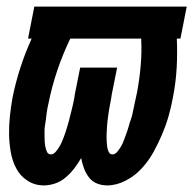

<svg xmlns="http://www.w3.org/2000/svg" viewBox="-20 -550 590 582"><path d="M113 12Q85 12 63 -2.5Q41 -17 29 -40Q17 -63 12.5 -89.5Q8 -116 7.5 -143Q7 -170 10 -198Q13 -226 18 -254Q27 -299 41.5 -344Q56 -389 76 -433H65L84 -530H546L527 -433H516Q518 -389 515.5 -344Q513 -299 504 -254Q499 -226 491 -198Q483 -170 471.5 -143Q460 -116 445.5 -89.5Q431 -63 410 -40Q389 -17 361 -2.5Q333 12 305 12Q288 12 273.5 6Q259 0 249.5 -12.5Q240 -25 234.5 -40Q229 -55 226 -71Q217 -55 205.5 -40Q194 -25 179.5 -12.5Q165 0 147.5 6Q130 12 113 12ZM134 -82Q142 -82 148.5 -89.5Q155 -97 159.5 -104.5Q164 -112 167.5 -120Q171 -128 174 -136Q177 -144 179.5 -152Q182 -160 184.5 -168Q187 -176 189 -184Q191 -192 193 -200Q195 -208 197 -216Q199 -224 201 -232.5Q203 -241 204.5 -249Q206 -257 207 -265L223 -345H335L319 -265Q318 -257 316.5 -249Q315 -241 313.5 -233Q312 -225 310.5 -216.5Q309 -208 308 -200Q307 -192 306 -184Q305 -176 304.5 -168Q304 -160 303.5 -152Q303 -144 303 -136Q303 -128 303.5 -120Q304 -112 305 -104.5Q306 -97 309.5 -89.5Q313 -82 321 -82Q329 -82 335.5 -90Q342 -98 346.5 -105.5Q351 -113 354 -121Q357 -129 360 -137Q363 -145 366 -153.5Q369 -162 371 -170Q373 -178 376 -186Q379 -194 381 -202.5Q383 -211 384.5 -219Q386 -227 388 -235.5Q390 -244 391.5 -252Q393 -260 395 -268Q403 -310 406.5 -351.5Q410 -393 408 -433H193Q170 -385 153.5 -336Q137 -287 127 -237Q125 -229 123.5 -220.5Q122 -212 121 -203.5Q120 -195 119 -187Q118 -179 116.5 -170.5Q115 -162 115 -154Q115 -146 115 -137.5Q115 -129 115.5 -121Q116 -113 117.5 -105Q119 -97 122.5 -89.5Q126 -82 134 -82Z"/></svg>

Font: Lode
Style: Bold Italic
Weight: 700
Italic angle: -11°
Monospace: yes
Designer: Belleve Invis
Foundry: Belleve Invis
Version: Version 29.2.0; ttfautohint (v1.8.3)